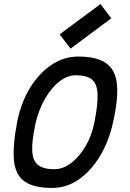

<svg xmlns="http://www.w3.org/2000/svg" viewBox="-20 -910 640 944"><path d="M236 14Q145 14 100 -18.5Q55 -51 48.5 -123Q42 -195 65 -313Q83 -404 126.5 -476Q170 -548 231.5 -590Q293 -632 364 -632Q455 -632 501.5 -599.5Q548 -567 555 -495Q562 -423 535 -305Q515 -215 471.5 -142.5Q428 -70 368 -28Q308 14 236 14ZM247 -78Q290 -78 330.5 -109Q371 -140 402 -193.5Q433 -247 445 -313Q462 -400 459.5 -449.5Q457 -499 431.5 -519.5Q406 -540 353 -540Q311 -540 271.5 -509Q232 -478 201.5 -425Q171 -372 155 -305Q136 -218 138.5 -168.5Q141 -119 167.5 -98.5Q194 -78 247 -78ZM327 -671 273 -741 474 -890 527 -820Z"/></svg>

Font: Victor Mono Thin
Style: Italic
Weight: 100
Italic angle: -12°
Monospace: yes
Designer: Rune Bjørnerås
Version: Version 1.561;gftools[0.9.30]